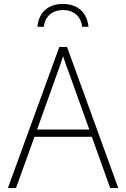

<svg xmlns="http://www.w3.org/2000/svg" viewBox="-20 -954 640 974"><path d="M298 -934C226 -934 176 -892 170 -818H202C209 -872 246 -903 300 -903C354 -903 390 -872 397 -818H429C421 -892 374 -934 298 -934ZM20 0H61L155 -260H446L539 0H580L320 -716H281ZM268 -576C278 -602 290 -637 300 -669C310 -637 324 -601 333 -576L433 -297H168Z"/></svg>

Font: Noto Sans Mono ExtraLight
Style: Regular
Weight: 200
Designer: Monotype Design Team
Foundry: Monotype Imaging Inc.
Version: Version 2.014